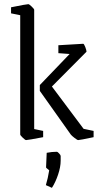

<svg xmlns="http://www.w3.org/2000/svg" viewBox="-20 -663 479 921"><path d="M77 -18V-590L33 -599V-628Q107 -643 116 -643Q120 -643 132 -631.5Q144 -620 144 -616V-44L187 -35V-5Q114 9 105 9Q101 9 89 -2.5Q77 -14 77 -18ZM320 -17 171 -227V-255L314 -404L260 -408V-446L379 -453Q383 -453 389 -437.5Q395 -422 395 -415L229 -248L381 -45L429 -35V-5Q363 9 355 9Q351 9 338 -1Q325 -11 320 -17ZM200 225Q210 192 216 154Q213 151 207 146.5Q201 142 201 140L204 70Q229 65 253 65Q256 65 263.5 73Q271 81 271 85V108Q271 138 258.5 175Q246 212 229 238Z"/></svg>

Font: Grenze Light
Style: Regular
Weight: 300
Designer: Renata Polastri
Foundry: Omnibus-Type
Version: Version 1.002; ttfautohint (v1.8)